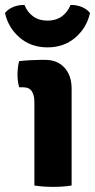

<svg xmlns="http://www.w3.org/2000/svg" viewBox="-53 -742 380 768"><path d="M233.5 0Q200.5 5.5 159 5.5Q118.5 5.5 84.5 0V-336Q84.5 -361 74.2 -377Q64 -393 37.5 -393H23.5Q17 -417.5 17 -443.5Q17 -456 18.5 -470.2Q20 -484.5 23.5 -497.5Q45.5 -500 68.8 -501.2Q92 -502.5 107.5 -502.5H128.5Q176.5 -502.5 205 -471.2Q233.5 -440 233.5 -387ZM307 -690Q294 -631 248.5 -591.8Q203 -552.5 137 -552.5Q71 -552.5 25.5 -591.8Q-20 -631 -33 -690Q-20.5 -706 1 -714.5Q22.5 -723 45 -722Q56.5 -693 80 -676.2Q103.5 -659.5 137 -659.5Q170.5 -659.5 194 -676.2Q217.5 -693 229 -722Q251.5 -723 273 -714.5Q294.5 -706 307 -690Z"/></svg>

Font: Signika Negative
Style: Bold
Weight: 700
Designer: Anna Giedry
Foundry: Anna Giedry
Version: Version 2.001